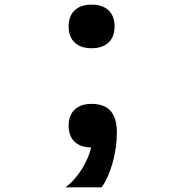

<svg xmlns="http://www.w3.org/2000/svg" viewBox="-20 -628 790 828"><path d="M276 -514Q276 -559 302 -583.5Q328 -608 375 -608Q422 -608 448 -583.5Q474 -559 474 -514Q474 -469 448 -444.5Q422 -420 375 -420Q328 -420 302 -444.5Q276 -469 276 -514ZM276 -86Q276 -131 302 -155.5Q328 -180 375 -180Q422 -180 448 -155.5Q474 -131 474 -86Q474 -41 448 -16.5Q422 8 375 8Q328 8 302 -16.5Q276 -41 276 -86ZM375 0V-180Q430 -180 457 -149.5Q484 -119 484 -56Q484 9 465.5 74.5Q447 140 418 180H262Q301 152 332.5 102Q364 52 375 0Z"/></svg>

Font: Martian Mono VF sWd Rg
Style: Regular
Weight: 400
Width: 6
Monospace: yes
Designer: Roman Shamin
Foundry: Evil Martians
Version: Version 1.100